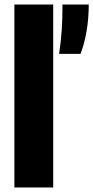

<svg xmlns="http://www.w3.org/2000/svg" viewBox="-20 -828 412 848"><path d="M43.5 0V-808H215V0ZM241 -590Q249.5 -647 252.8 -697.8Q256 -748.5 256 -808H372Q372 -746.5 362.2 -689.8Q352.5 -633 335.5 -590Z"/></svg>

Font: Encode Sans Cnd XBd
Style: Regular
Weight: 800
Width: 3
Designer: Multiple Designers
Foundry: Impallari Type
Version: Version 3.002; ttfautohint (v1.8.3) -l 8 -r 50 -G 200 -x 14 